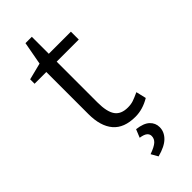

<svg xmlns="http://www.w3.org/2000/svg" viewBox="-282 -696 983 983"><g transform="rotate(-45 209.0 -205.0)"><path d="M31 0ZM382 -17Q330 14 277 14Q195 14 155.5 -32.5Q116 -79 116 -166V-471H31V-503L122 -526L145 -651H191V-528H351V-471H191V-175Q191 -108 212.5 -77.5Q234 -47 283 -47Q306 -47 323.5 -53Q341 -59 369 -72ZM196 204Q235 190 250.5 176Q266 162 266 142Q266 128 254.5 118.5Q243 109 216 105L234 61Q283 67 305 88Q327 109 327 139Q327 173 300.5 199.5Q274 226 217 241Z"/></g></svg>

Font: Martel Sans Light
Style: Regular
Weight: 300
Designer: Dan Reynolds and Mathieu Réguer
Foundry: Dan Reynolds and Mathieu Réguer
Version: Version 1.002; ttfautohint (v1.1) -l 5 -r 5 -G 72 -x 0 -D la